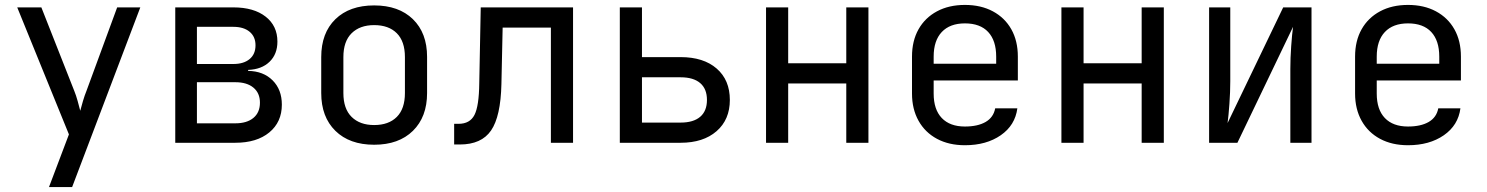

<svg xmlns="http://www.w3.org/2000/svg" viewBox="-20 -580 6040 780"><path d="M179 180 260 -34 50 -550H148L282 -210Q289 -193 295.5 -169.5Q302 -146 306 -130Q310 -146 317 -169.5Q324 -193 331 -210L456 -550H550L273 180Z M692 0V-550H928Q1011 -550 1059 -512.5Q1107 -475 1107 -411Q1107 -360 1075 -329Q1043 -298 988 -296V-292Q1050 -291 1087.5 -253.5Q1125 -216 1125 -155Q1125 -84 1074 -42Q1023 0 936 0ZM780 -320H928Q970 -320 994 -340Q1018 -360 1018 -396Q1018 -431 994 -451Q970 -471 928 -471H780ZM780 -79H936Q983 -79 1009.5 -101Q1036 -123 1036 -163Q1036 -202 1009.5 -224Q983 -246 936 -246H780Z M1500 8Q1400 8 1342.5 -48.5Q1285 -105 1285 -202V-348Q1285 -446 1342.5 -502Q1400 -558 1500 -558Q1600 -558 1657.5 -502Q1715 -446 1715 -349V-202Q1715 -105 1657.5 -48.5Q1600 8 1500 8ZM1500 -72Q1559 -72 1592 -105Q1625 -138 1625 -202V-348Q1625 -412 1592 -445Q1559 -478 1500 -478Q1442 -478 1408.5 -445Q1375 -412 1375 -348V-202Q1375 -138 1408.5 -105Q1442 -72 1500 -72Z M1825 7V-77H1843Q1889 -77 1907.5 -113Q1926 -149 1927 -242L1933 -550H2308V0H2218V-468H2022L2017 -238Q2014 -107 1975 -50Q1936 7 1848 7Z M2498 0V-550H2588V-348H2745Q2838 -348 2891.5 -301.5Q2945 -255 2945 -174Q2945 -94 2891 -47Q2837 0 2745 0ZM2588 -82H2745Q2797 -82 2824.5 -105.5Q2852 -129 2852 -174Q2852 -219 2824.5 -242.5Q2797 -266 2745 -266H2588Z M3092 0V-550H3182V-323H3418V-550H3508V0H3418V-241H3182V0Z M3900 10Q3835 10 3786.5 -16Q3738 -42 3711.5 -89.5Q3685 -137 3685 -200V-350Q3685 -414 3711.5 -461Q3738 -508 3786.5 -534Q3835 -560 3900 -560Q3965 -560 4013.5 -534Q4062 -508 4088.5 -461Q4115 -414 4115 -350V-253H3773V-200Q3773 -135 3806 -100.5Q3839 -66 3900 -66Q3952 -66 3984 -84.5Q4016 -103 4023 -140H4113Q4104 -71 4045.5 -30.5Q3987 10 3900 10ZM3773 -321H4027V-350Q4027 -415 3994.5 -450Q3962 -485 3900 -485Q3839 -485 3806 -450Q3773 -415 3773 -350Z M4292 0V-550H4382V-323H4618V-550H4708V0H4618V-241H4382V0Z M4892 0V-550H4978V-250Q4978 -207 4974.5 -158Q4971 -109 4967 -80L5193 -550H5308V0H5222V-300Q5222 -344 5225.5 -393Q5229 -442 5233 -471L5007 0Z M5700 10Q5635 10 5586.5 -16Q5538 -42 5511.5 -89.5Q5485 -137 5485 -200V-350Q5485 -414 5511.5 -461Q5538 -508 5586.5 -534Q5635 -560 5700 -560Q5765 -560 5813.5 -534Q5862 -508 5888.5 -461Q5915 -414 5915 -350V-253H5573V-200Q5573 -135 5606 -100.5Q5639 -66 5700 -66Q5752 -66 5784 -84.5Q5816 -103 5823 -140H5913Q5904 -71 5845.5 -30.5Q5787 10 5700 10ZM5573 -321H5827V-350Q5827 -415 5794.5 -450Q5762 -485 5700 -485Q5639 -485 5606 -450Q5573 -415 5573 -350Z"/></svg>

Font: NKDuy Mono
Style: Regular
Weight: 400
Monospace: yes
Designer: NKDuy
Foundry: NKDuy
Version: Version 2.251; ttfautohint (v1.8.4.7-5d5b)